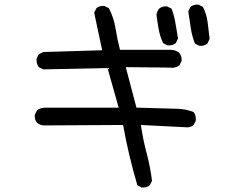

<svg xmlns="http://www.w3.org/2000/svg" viewBox="-20 -788 1040 843"><path d="M602.5 35.2 583 25.4Q563.5 -41 547.9 -106.9Q532.2 -172.9 520.5 -239.3L169.9 -237.3Q154.3 -239.3 142.6 -249Q130.9 -262.7 132.8 -284.2L142.6 -303.7Q158.2 -315.4 179.7 -315.4H501L452.1 -489.3L169.9 -483.4L150.4 -493.2Q138.7 -508.8 140.6 -530.3L150.4 -549.8L169.9 -559.6L428.7 -567.4Q418.9 -613.3 410.2 -653.3Q401.4 -693.4 393.6 -732.4L403.3 -752Q417 -763.7 438.5 -761.7L458 -752Q479.5 -710.9 487.3 -663.1Q495.1 -615.2 506.8 -569.3H727.5Q749 -569.3 765.6 -557.6Q779.3 -542 777.3 -520.5L767.6 -501Q749 -487.3 723.6 -491.2L532.2 -493.2L579.1 -315.4Q715.8 -311.5 756.3 -310.5Q796.9 -309.6 830.1 -295.9Q841.8 -280.3 839.8 -258.8L830.1 -239.3Q814.5 -225.6 791 -229.5L598.6 -239.3Q608.4 -172.9 624 -114.7Q639.6 -56.6 647.5 5.9L637.7 25.4Q624 37.1 602.5 35.2ZM855.5 -586.9 835.9 -596.7Q822.3 -630.9 817.4 -667Q812.5 -703.1 806.6 -738.3L816.4 -757.8Q830.1 -769.5 851.6 -767.6L871.1 -757.8Q886.7 -726.6 891.6 -690.4Q896.5 -654.3 900.4 -617.2L890.6 -596.7Q877 -585 855.5 -586.9ZM715.8 -588.9 696.3 -598.6Q682.6 -627 676.8 -659.2Q670.9 -691.4 667 -722.7Q668.9 -738.3 678.7 -750Q692.4 -761.7 713.9 -759.8L733.4 -750Q745.1 -718.8 750.5 -685.5Q755.9 -652.3 761.7 -619.1L752 -598.6Q737.3 -586.9 715.8 -588.9Z"/></svg>

Font: NaikaiFont
Style: Regular-Lite
Weight: 400
Version: Version 1.67